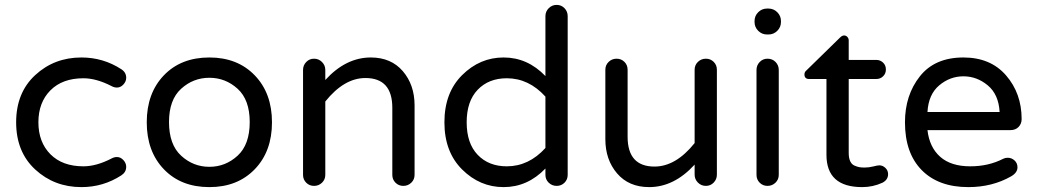

<svg xmlns="http://www.w3.org/2000/svg" viewBox="-20 -755 4241 785"><path d="M458 -113Q473 -113 484.5 -100.5Q496 -88 496 -73Q496 -51 476 -38Q402 10 313 10Q202 10 124 -62Q46 -134 46 -255Q46 -376 124 -448Q202 -520 313 -520Q402 -520 476 -472Q496 -459 496 -437Q496 -422 484.5 -409.5Q473 -397 458 -397Q447 -397 436 -403Q374 -435 321 -435Q235 -435 186 -385.5Q137 -336 137 -255Q137 -174 186 -124.5Q235 -75 321 -75Q374 -75 436 -107Q447 -113 458 -113Z M836 -520Q951 -520 1021.5 -447Q1092 -374 1092 -255Q1092 -136 1021.5 -63Q951 10 836 10Q720 10 650 -63Q580 -136 580 -255Q580 -374 650 -447Q720 -520 836 -520ZM1001 -256Q1001 -347 951.5 -392Q902 -437 836 -437Q770 -437 720.5 -392Q671 -347 671 -256Q671 -164 720.5 -118.5Q770 -73 836 -73Q902 -73 951.5 -118.5Q1001 -164 1001 -256Z M1496 -520Q1579 -520 1627 -464Q1675 -408 1675 -324V-40Q1675 -21 1661.5 -8Q1648 5 1629 5Q1610 5 1597 -8Q1584 -21 1584 -40V-314Q1584 -436 1474 -436Q1387 -436 1310 -340V-40Q1310 -21 1296.5 -8Q1283 5 1264 5Q1245 5 1232 -8Q1219 -21 1219 -40V-469Q1219 -488 1232 -501.5Q1245 -515 1264 -515Q1283 -515 1296.5 -501.5Q1310 -488 1310 -469V-428Q1394 -520 1496 -520Z M2039 -520Q2137 -520 2210 -444V-689Q2210 -708 2223.5 -721.5Q2237 -735 2256 -735Q2275 -735 2288 -721.5Q2301 -708 2301 -689V-40Q2301 -21 2288 -8Q2275 5 2256 5Q2237 5 2223.5 -8Q2210 -21 2210 -40V-66Q2137 10 2039 10Q1942 10 1869.5 -62Q1797 -134 1797 -255Q1797 -376 1869.5 -448Q1942 -520 2039 -520ZM2052 -75Q2142 -75 2210 -150V-360Q2142 -435 2052 -435Q1978 -435 1933 -388Q1888 -341 1888 -255Q1888 -169 1933 -122Q1978 -75 2052 -75Z M2634 10Q2551 10 2503 -46Q2455 -102 2455 -186V-470Q2455 -489 2468.5 -502Q2482 -515 2501 -515Q2520 -515 2533 -502Q2546 -489 2546 -470V-196Q2546 -74 2656 -74Q2743 -74 2820 -170V-470Q2820 -489 2833.5 -502Q2847 -515 2866 -515Q2885 -515 2898 -502Q2911 -489 2911 -470V-41Q2911 -22 2898 -8.5Q2885 5 2866 5Q2847 5 2833.5 -8.5Q2820 -22 2820 -41V-82Q2736 10 2634 10Z M3118 -515Q3138 -515 3151 -501.5Q3164 -488 3164 -469V-40Q3164 -21 3150.5 -8Q3137 5 3118 5Q3099 5 3086 -8Q3073 -21 3073 -40V-469Q3073 -488 3086 -501.5Q3099 -515 3118 -515ZM3173 -669V-665Q3173 -644 3158 -629Q3143 -614 3122 -614H3116Q3095 -614 3080 -629Q3065 -644 3065 -665V-669Q3065 -690 3080 -705Q3095 -720 3116 -720H3122Q3143 -720 3158 -705Q3173 -690 3173 -669Z M3575 -79Q3589 -79 3600 -68.5Q3611 -58 3611 -43Q3611 -20 3588 -8Q3549 10 3505 10Q3359 10 3359 -122V-432H3288Q3269 -432 3269 -451Q3269 -461 3278 -468L3414 -601Q3423 -610 3431 -610Q3439 -610 3444.5 -604Q3450 -598 3450 -590V-510H3563Q3579 -510 3590.5 -499Q3602 -488 3602 -471Q3602 -454 3590.5 -443Q3579 -432 3563 -432H3450V-130Q3450 -109 3456 -96Q3462 -83 3473.5 -78Q3485 -73 3493.5 -71.5Q3502 -70 3515 -70Q3533 -70 3550.5 -74.5Q3568 -79 3575 -79Z M4100 -110Q4116 -110 4128 -99Q4140 -88 4140 -71Q4140 -49 4114 -34Q4037 10 3939 10Q3817 10 3748.5 -59.5Q3680 -129 3680 -255Q3680 -366 3741 -443Q3802 -520 3919 -520Q4030 -520 4093.5 -446.5Q4157 -373 4157 -268Q4157 -249 4144.5 -236Q4132 -223 4111 -223H3772Q3780 -153 3824 -114Q3868 -75 3947 -75Q4022 -75 4082 -106Q4090 -110 4100 -110ZM3772 -297H4067Q4063 -369 4018.5 -406Q3974 -443 3919 -443Q3864 -443 3820 -406Q3776 -369 3772 -297Z"/></svg>

Font: Varela Round
Style: Regular
Weight: 400
Designer: Joe Prince
Foundry: Joe Prince
Version: Version 1.000